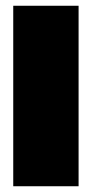

<svg xmlns="http://www.w3.org/2000/svg" viewBox="-20 -647 319 667"><path d="M253 -627V0H26V-627Z"/></svg>

Font: Blinker Black
Style: Regular
Weight: 900
Designer: Juergen Huber
Foundry: supertype
Version: Version 1.017;hotconv 1.0.117;makeotfexe 2.5.65602